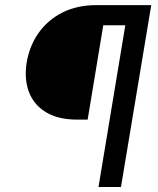

<svg xmlns="http://www.w3.org/2000/svg" viewBox="-20 -748 634 768"><path d="M564.9 -647H393.1L330.6 -269.5H289.6Q211.9 -269.5 163.1 -299.6Q114.3 -329.6 95.2 -381.6Q76.2 -433.6 86.9 -499Q98.1 -564.9 134.5 -616.5Q170.9 -668 229.5 -697.8Q288.1 -727.5 365.2 -727.5H578.1ZM374 0 494.6 -727.5H585L463.9 0Z"/></svg>

Font: Inter 18pt
Style: Italic
Weight: 400
Italic angle: -9.3988°
Designer: Rasmus Andersson
Foundry: rsms
Version: Version 4.001;git-66647c0bb